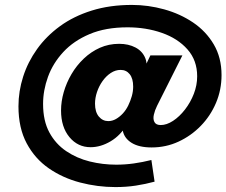

<svg xmlns="http://www.w3.org/2000/svg" viewBox="-20 -750 920 780"><path d="M449 10Q376 10 305.5 -8.5Q235 -27 178.5 -66Q122 -105 88.5 -167.5Q55 -230 55 -318Q55 -379 74 -438.5Q93 -498 130.5 -550.5Q168 -603 223.5 -643.5Q279 -684 352.5 -707Q426 -730 516 -730Q582 -730 647 -712Q712 -694 764.5 -658.5Q817 -623 848.5 -569.5Q880 -516 880 -445Q880 -385 857.5 -332Q835 -279 795.5 -238.5Q756 -198 705 -174.5Q654 -151 596 -151Q545 -151 515 -169.5Q485 -188 479 -218.5Q473 -249 492 -285L497 -246Q470 -200 429.5 -176Q389 -152 348 -152Q296 -152 262 -193Q228 -234 228 -301Q228 -338 239 -376Q250 -414 270.5 -449Q291 -484 320.5 -512Q350 -540 386 -556Q422 -572 464 -572Q502 -572 530.5 -557Q559 -542 570.5 -513Q582 -484 567 -441L552 -443L591 -525H721L618 -320Q609 -302 605 -284Q601 -266 607.5 -254Q614 -242 633 -242Q657 -242 683 -259Q709 -276 731.5 -305Q754 -334 767.5 -369Q781 -404 781 -440Q781 -505 741.5 -549.5Q702 -594 637.5 -616.5Q573 -639 498 -639Q409 -639 344 -611.5Q279 -584 237 -538.5Q195 -493 175 -438Q155 -383 155 -328Q155 -259 180.5 -212Q206 -165 249 -136Q292 -107 344.5 -94Q397 -81 452 -81Q488 -81 523.5 -86Q559 -91 595 -100L608 -12Q571 -2 532 4Q493 10 449 10ZM420 -258Q436 -258 451 -266.5Q466 -275 479 -289Q492 -303 501 -321.5Q510 -340 515.5 -359.5Q521 -379 521 -398Q521 -431 507 -448.5Q493 -466 470 -466Q449 -466 430 -453.5Q411 -441 396.5 -420.5Q382 -400 374 -376Q366 -352 366 -329Q366 -295 381.5 -276.5Q397 -258 420 -258Z"/></svg>

Font: Instrument Sans
Style: Bold Italic
Weight: 700
Italic angle: -13°
Designer: Rodrigo Fuenzalida
Foundry: fragTYPE
Version: Version 1.000;gftools[0.9.28]